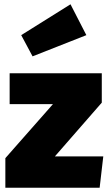

<svg xmlns="http://www.w3.org/2000/svg" viewBox="-20 -876 512 896"><path d="M455 -534V-397L236 -146H462L445 0H5V-138L227 -390H25V-534ZM309 -856 383 -712 132 -613 79 -712Z"/></svg>

Font: Fira Sans Black
Style: Regular
Weight: 900
Designer: Carrois Corporate & Edenspiekermann AG
Foundry: Carrois Corporate GbR & Edenspiekermann AG
Version: Version 4.203